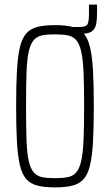

<svg xmlns="http://www.w3.org/2000/svg" viewBox="-20 -805 477 833"><path d="M283 -658V-688H327Q355 -688 360.5 -701.5Q366 -715 366 -744V-785H401V-750Q401 -723 398 -705Q395 -687 386.5 -676.5Q378 -666 363 -662Q348 -658 325 -658ZM218 8Q174 8 143.5 0.5Q113 -7 94.5 -27.5Q76 -48 66.5 -87.5Q57 -127 53.5 -189.5Q50 -252 50 -344Q50 -436 53.5 -498.5Q57 -561 66.5 -600.5Q76 -640 94.5 -660.5Q113 -681 143.5 -688.5Q174 -696 218 -696Q263 -696 293.5 -688.5Q324 -681 342.5 -660.5Q361 -640 370.5 -600.5Q380 -561 383.5 -498.5Q387 -436 387 -344Q387 -252 383.5 -189.5Q380 -127 370.5 -87.5Q361 -48 342.5 -27.5Q324 -7 293.5 0.5Q263 8 218 8ZM218 -32Q252 -32 274.5 -36.5Q297 -41 311 -57.5Q325 -74 332.5 -107.5Q340 -141 342.5 -198.5Q345 -256 345 -344Q345 -432 342.5 -489.5Q340 -547 332.5 -580.5Q325 -614 311 -630.5Q297 -647 274.5 -651.5Q252 -656 218 -656Q185 -656 162.5 -651.5Q140 -647 126 -630.5Q112 -614 104.5 -580.5Q97 -547 95 -489.5Q93 -432 93 -344Q93 -256 95 -198.5Q97 -141 104.5 -107.5Q112 -74 126 -57.5Q140 -41 162.5 -36.5Q185 -32 218 -32Z"/></svg>

Font: Saira ExtraCondensed ExtraLight
Style: Regular
Weight: 250
Width: 2
Designer: Hector Gatti with collaboration of the Omnibus-Type team
Foundry: Omnibus-Type
Version: Version 1.101